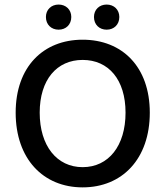

<svg xmlns="http://www.w3.org/2000/svg" viewBox="-20 -811 727 843"><path d="M181.6 -736.3C181.6 -703.1 205.1 -680.7 237.3 -680.7C269.5 -680.7 293 -703.1 293 -736.3C293 -768.6 269.5 -791 237.3 -791C205.1 -791 181.6 -768.6 181.6 -736.3ZM392.6 -736.3C392.6 -703.1 416 -680.7 448.2 -680.7C480.5 -680.7 503.9 -703.1 503.9 -736.3C503.9 -768.6 480.5 -791 448.2 -791C416 -791 392.6 -768.6 392.6 -736.3ZM48.8 -316.4C48.8 -113.3 169.9 11.7 342.8 11.7C516.6 11.7 637.7 -113.3 637.7 -316.4C637.7 -517.6 516.6 -636.7 342.8 -636.7C169.9 -636.7 48.8 -517.6 48.8 -316.4ZM531.2 -316.4C531.2 -170.9 457 -77.1 342.8 -77.1C229.5 -77.1 154.3 -170.9 154.3 -316.4C154.3 -460.9 229.5 -547.9 342.8 -547.9C457 -547.9 531.2 -460.9 531.2 -316.4Z"/></svg>

Font: Ed Sans Neue Medium
Style: Regular
Weight: 500
Designer: Stephen Hutchings
Version: Version 1.004;PS 001.004;hotconv 1.0.88;makeotf.lib2.5.64775